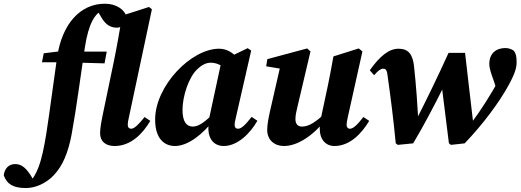

<svg xmlns="http://www.w3.org/2000/svg" viewBox="-183 -756 2749 1014"><path d="M422.6 15.1C508.4 15.1 571.6 -50.7 610.7 -117.6L580.6 -138C547.7 -96.3 525.5 -76.1 509.5 -76.1C499.3 -76.1 491.6 -83.3 491.6 -96.9C491.6 -106.9 493.9 -120.7 498.5 -139.9L619.2 -706.9L603.9 -719.2L461.6 -673.5C449.6 -594.9 431.6 -495.4 416.9 -425L364.6 -174.3C352.2 -115 345.6 -79.8 345.6 -52.9C345.6 -8.9 374.9 15.1 422.6 15.1ZM-45.9 237.1C2.6 237.1 59.2 213.6 100.2 170.2C148.3 120.2 177.2 49.8 195.3 -46.5C221.4 -188.2 241.3 -347.7 265.1 -505.3C285.8 -637.2 318.1 -681.6 362.3 -707.4V-720.1H326V-708.6L355.8 -658.5C376.8 -625.5 400.3 -609.8 435.7 -609.8C460.3 -609.8 482.9 -632.4 487 -664C476.2 -705 431.9 -736.4 370.9 -736.4C242.8 -736.4 144.6 -632.6 118.4 -452.5C98.3 -315.5 81.7 -179.1 61.1 -47.2C49.3 23.9 38 80.6 19.9 128.3C7.4 160.6 -6.2 182.4 -20.9 201.2V205H-1.6V201.2L-24.5 164.4C-47.2 131.6 -68.9 110.5 -102.9 110.5C-138.6 110.5 -158.6 135.5 -163.3 169.4C-146.4 217.4 -111.7 237.1 -45.9 237.1ZM38.6 -427.3H154.6L369.1 -421.3L380.7 -483.6H162.9V-488.7L48 -474.6L38.6 -427.3Z M741.3 15.1C809.4 15.1 889.1 -46.7 949.1 -127H952.8L946.6 -159.8C904 -115.5 867.6 -87.5 835.9 -87.5C802 -87.5 780.9 -112.9 780.9 -176.1C780.9 -246.9 813.2 -348.4 859.7 -391.2C884.3 -414.6 907.6 -424.9 929.6 -424.9C956.5 -424.9 983.3 -413.2 1006.9 -396.5L1074.7 -446.1C1046.5 -479.2 1013.4 -498.7 973.9 -498.7C826.3 -498.7 636.3 -302.6 636.3 -124.3C636.3 -21.3 686.9 15.1 741.3 15.1ZM998.7 15.1C1073.6 15.1 1140.9 -55.3 1176.3 -118.3L1145.8 -138.7C1115.1 -99.3 1092.9 -76.1 1074.3 -76.1C1062.8 -76.1 1056.1 -83.3 1056.1 -96.6C1056.1 -106.9 1059.1 -120.7 1063.6 -139.3L1143.6 -489L1124.9 -501.6L993.7 -438.3L987.4 -436.6L916.1 -105.1L920.2 -103.6C918.2 -92.9 917.3 -85.5 917.3 -75.8C918.8 -17.2 950.9 15.1 998.7 15.1Z M1316.2 15.1C1387.1 15.1 1467.8 -36.5 1543.6 -129.7H1556.4L1537.9 -162C1483.3 -108.9 1446.1 -87.5 1412.4 -87.5C1392.7 -87.5 1377.2 -97.9 1377.2 -127.6C1377.2 -147.5 1382.5 -169.5 1388.7 -195.4L1456.7 -484.4L1439.4 -500.2L1228.9 -443.7L1222.7 -405.9L1318.7 -389.8L1300.2 -419L1242 -164.5C1234.8 -131.2 1228.2 -97.7 1228.2 -69.3C1228.2 -16 1267.2 15.1 1316.2 15.1ZM1583 15.1C1665.8 15.1 1727.4 -51.9 1766.9 -117.6L1736.2 -138C1703.1 -95.8 1682.4 -76.1 1664.7 -76.1C1654.8 -76.1 1647.4 -83.3 1647.4 -96.6C1647.4 -106.9 1650 -120.7 1654.3 -139.3L1731 -484.4L1711.6 -500.2L1577.8 -458C1568.9 -407.6 1559.8 -358.6 1549.7 -309.7L1510.9 -127.2H1514.2C1508.1 -103.7 1505.7 -89.5 1505.7 -76.2C1505.7 -17.6 1538.8 15.1 1583 15.1Z M1907 0.6 1917.6 9.1 1999.1 1.1C2056.2 -94.7 2113.4 -203.9 2160.6 -299L2169 -315.6H2148.3C2161.4 -210.1 2174.3 -105.3 2187.8 0.6L2198.4 9.1L2271 1.1C2370.5 -103 2452.3 -214.3 2501.5 -303.1C2537.1 -367.6 2545.3 -398.2 2545.3 -427.1C2545.3 -458.1 2541.9 -472.6 2530.7 -487.9C2520.4 -495.6 2504.4 -502.3 2486.2 -502.3C2438.8 -502.3 2401.2 -475.6 2401.2 -418.4C2401.2 -393.7 2412.5 -363.6 2421.9 -337.3L2450.1 -252L2468.1 -368.9C2462.1 -357.6 2457.4 -345.7 2451.9 -334.1C2405.2 -251.3 2362.5 -182 2306.8 -107.2L2297.5 -94.1L2317.8 -92.4C2302.8 -216.2 2288.5 -346.4 2273.1 -476.7H2185.9C2129.5 -351.9 2068.5 -226.9 2008 -108.4L2000 -93.8L2028.1 -92.6C2022 -197.5 2014.4 -308.8 2003.7 -405.2C1997.1 -469 1973.7 -498.7 1921.7 -498.7C1871.6 -498.7 1823.6 -460.6 1770 -384.8L1793 -358.7C1812.1 -381.7 1827.7 -393.2 1839.5 -393.2C1851.4 -393.2 1859.7 -389.6 1863.2 -361.4C1879.4 -247.5 1894.5 -130.4 1907 0.6Z"/></svg>

Font: Source Serif 4 Variable
Style: Italic
Weight: 400
Italic angle: -12°
Designer: Frank Grießhammer
Foundry: Adobe Systems Incorporated
Version: Version 4.004;hotconv 1.0.116;makeotfexe 2.5.65601